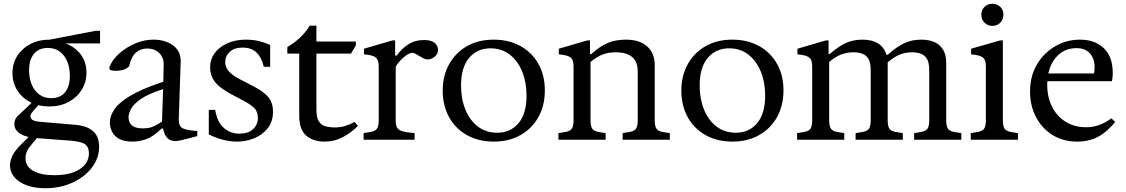

<svg xmlns="http://www.w3.org/2000/svg" viewBox="-20 -740 5963 1017"><path d="M221 257Q136 257 84.5 223Q33 189 33 135Q33 114 44.5 87.5Q56 61 90 27L145 -28L187 -22Q152 18 133.5 43Q115 68 115 97Q115 142 156 165Q197 188 267 188Q354 188 402.5 156Q451 124 451 72Q451 38 429.5 23.5Q408 9 352 5L168 -9Q116 -13 86 -32.5Q56 -52 56 -83Q56 -109 74 -126Q92 -143 120 -169L151 -199H197L167 -165Q151 -147 146 -139.5Q141 -132 141 -125Q141 -112 152.5 -104.5Q164 -97 191 -95L377 -79Q505 -69 505 36Q505 98 466.5 148Q428 198 363.5 227.5Q299 257 221 257ZM241 -176Q184 -176 140 -199Q96 -222 71 -262Q46 -302 46 -353Q46 -404 71.5 -444Q97 -484 141.5 -507Q186 -530 243 -530L289 -520Q355 -509 396.5 -465Q438 -421 438 -355Q438 -305 413 -264.5Q388 -224 343.5 -200Q299 -176 241 -176ZM251 -220Q299 -220 324.5 -251Q350 -282 350 -339Q350 -380 336.5 -413.5Q323 -447 297 -466.5Q271 -486 233 -486Q186 -486 160 -455Q134 -424 134 -367Q134 -327 147.5 -293.5Q161 -260 187.5 -240Q214 -220 251 -220ZM243 -510V-530L487 -577H510V-510Z M682 10Q636 10 610 -5Q584 -20 573 -43.5Q562 -67 562 -91Q562 -126 586 -161Q610 -196 666.5 -230.5Q723 -265 819 -298L845 -307L847 -397Q848 -434 824 -458.5Q800 -483 759 -483Q724 -483 699.5 -461Q675 -439 665 -393Q662 -383 642.5 -374Q623 -365 592 -365Q574 -365 565 -369.5Q556 -374 561 -388Q577 -427 614 -459Q651 -491 698 -510.5Q745 -530 791 -530Q856 -530 897.5 -499Q939 -468 937 -412L927 -111Q926 -72 946.5 -61Q967 -50 1025 -46V-19L990 -10Q957 -1 939 3Q921 7 911 7Q884 7 870.5 -5Q857 -17 851.5 -33Q846 -49 844 -59H836Q793 -17 756 -3.5Q719 10 682 10ZM736 -60Q772 -60 795.5 -71.5Q819 -83 838 -96L844 -268L835 -265Q762 -241 724.5 -214.5Q687 -188 674 -163Q661 -138 661 -119Q661 -60 736 -60Z M1236 10Q1198 10 1160 0Q1122 -10 1086 -28V-158H1120Q1130 -94 1165 -63Q1200 -32 1248 -32Q1294 -32 1320 -55.5Q1346 -79 1346 -116Q1346 -150 1325.5 -169Q1305 -188 1271 -206L1203 -242Q1139 -277 1116 -309.5Q1093 -342 1093 -382Q1093 -426 1117.5 -459Q1142 -492 1185 -511Q1228 -530 1282 -530Q1321 -530 1353 -522Q1385 -514 1411 -502V-386H1377Q1372 -411 1359.5 -434.5Q1347 -458 1324.5 -473Q1302 -488 1265 -488Q1221 -488 1197 -465.5Q1173 -443 1173 -411Q1173 -385 1190.5 -364Q1208 -343 1247 -322L1313 -288Q1369 -260 1397.5 -230Q1426 -200 1426 -147Q1426 -97 1399 -62Q1372 -27 1328.5 -8.5Q1285 10 1236 10Z M1700 10Q1638 10 1601.5 -22Q1565 -54 1565 -126V-456H1502V-491Q1576 -533 1621 -604H1656V-522V-493V-157Q1656 -117 1669 -97Q1682 -77 1704.5 -71Q1727 -65 1754 -65Q1784 -65 1810.5 -73.5Q1837 -82 1858 -94L1876 -73Q1843 -39 1797.5 -14.5Q1752 10 1700 10ZM1612 -456V-520H1865V-500L1839 -456Z M1906 0V-35L1931 -39Q1964 -43 1975 -56Q1986 -69 1986 -101V-390Q1986 -423 1969.5 -436Q1953 -449 1908 -452V-482L2059 -526H2073V-446H2082Q2105 -480 2141 -504Q2177 -528 2227 -528Q2263 -528 2281.5 -513.5Q2300 -499 2300 -474Q2300 -457 2287 -444Q2274 -431 2256.5 -426.5Q2239 -422 2223 -431L2179 -456Q2166 -464 2149 -456.5Q2132 -449 2116.5 -435Q2101 -421 2090 -407Q2079 -393 2076 -386V-101Q2076 -69 2089 -56.5Q2102 -44 2140 -39L2176 -35V0Z M2596 10Q2515 10 2454 -24Q2393 -58 2359 -119Q2325 -180 2325 -260Q2325 -339 2359 -400Q2393 -461 2453.5 -495.5Q2514 -530 2595 -530Q2676 -530 2737 -496Q2798 -462 2832 -401.5Q2866 -341 2866 -261Q2866 -182 2832.5 -121Q2799 -60 2738 -25Q2677 10 2596 10ZM2614 -37Q2684 -37 2726.5 -87.5Q2769 -138 2769 -234Q2769 -304 2746 -360.5Q2723 -417 2680.5 -450.5Q2638 -484 2578 -484Q2508 -484 2465 -433.5Q2422 -383 2422 -286Q2422 -217 2445 -160Q2468 -103 2511 -70Q2554 -37 2614 -37Z M2938 0V-35L2963 -39Q2997 -43 3007.5 -56.5Q3018 -70 3018 -101V-390Q3018 -425 3000 -437Q2982 -449 2940 -452V-482L3091 -526H3105V-453H3111Q3158 -495 3199 -512.5Q3240 -530 3296 -530Q3367 -530 3407.5 -494.5Q3448 -459 3448 -395V-101Q3448 -70 3458.5 -56.5Q3469 -43 3502 -39L3528 -35V0H3278V-35L3303 -39Q3337 -43 3347.5 -56.5Q3358 -70 3358 -101V-360Q3358 -399 3343.5 -421Q3329 -443 3303 -453Q3277 -463 3241 -463Q3201 -463 3170 -450.5Q3139 -438 3108 -412V-101Q3108 -70 3118.5 -56.5Q3129 -43 3162 -39L3188 -35V0Z M3860 10Q3779 10 3718 -24Q3657 -58 3623 -119Q3589 -180 3589 -260Q3589 -339 3623 -400Q3657 -461 3717.5 -495.5Q3778 -530 3859 -530Q3940 -530 4001 -496Q4062 -462 4096 -401.5Q4130 -341 4130 -261Q4130 -182 4096.5 -121Q4063 -60 4002 -25Q3941 10 3860 10ZM3878 -37Q3948 -37 3990.5 -87.5Q4033 -138 4033 -234Q4033 -304 4010 -360.5Q3987 -417 3944.5 -450.5Q3902 -484 3842 -484Q3772 -484 3729 -433.5Q3686 -383 3686 -286Q3686 -217 3709 -160Q3732 -103 3775 -70Q3818 -37 3878 -37Z M4202 0V-35L4227 -39Q4261 -43 4271.5 -56.5Q4282 -70 4282 -101V-390Q4282 -425 4264 -437Q4246 -449 4204 -452V-482L4355 -526H4369V-453H4374Q4422 -495 4461 -512.5Q4500 -530 4550 -530Q4599 -530 4631.5 -509.5Q4664 -489 4675 -450H4682Q4732 -494 4771.5 -512Q4811 -530 4860 -530Q4901 -530 4930.5 -516.5Q4960 -503 4976 -476Q4992 -449 4992 -407V-101Q4992 -70 5002.5 -56.5Q5013 -43 5046 -39L5072 -35V0H4822V-35L4847 -39Q4881 -43 4891.5 -56.5Q4902 -70 4902 -101V-368Q4902 -408 4890 -428Q4878 -448 4857.5 -455.5Q4837 -463 4811 -463Q4775 -463 4745 -450.5Q4715 -438 4682 -410V-101Q4682 -70 4692.5 -56.5Q4703 -43 4736 -39L4762 -35V0H4512V-35L4537 -39Q4571 -43 4581.5 -56.5Q4592 -70 4592 -101V-368Q4592 -408 4580 -428Q4568 -448 4547.5 -455.5Q4527 -463 4501 -463Q4464 -463 4433.5 -450.5Q4403 -438 4372 -412V-101Q4372 -70 4382.5 -56.5Q4393 -43 4426 -39L4452 -35V0Z M5122 0V-35L5147 -39Q5181 -43 5191.5 -56.5Q5202 -70 5202 -101V-390Q5202 -425 5184 -437Q5166 -449 5124 -452V-482L5278 -526H5292V-101Q5292 -70 5302.5 -56.5Q5313 -43 5346 -39L5372 -35V0ZM5237 -603Q5212 -603 5195 -619.5Q5178 -636 5178 -662Q5178 -688 5195 -704Q5212 -720 5237 -720Q5261 -720 5278 -704Q5295 -688 5295 -662Q5295 -636 5278 -619.5Q5261 -603 5237 -603Z M5685 10Q5611 10 5555 -25Q5499 -60 5467.5 -120Q5436 -180 5436 -256Q5436 -335 5471.5 -396.5Q5507 -458 5567.5 -494Q5628 -530 5701 -530Q5779 -530 5826.5 -485Q5874 -440 5874 -354Q5874 -348 5874 -341.5Q5874 -335 5872 -324L5870 -310H5513V-351H5775Q5778 -369 5778 -384Q5778 -430 5753 -457.5Q5728 -485 5682 -485Q5612 -485 5569.5 -431.5Q5527 -378 5527 -290Q5527 -226 5552.5 -175Q5578 -124 5624.5 -95Q5671 -66 5733 -66Q5768 -66 5801 -77.5Q5834 -89 5867 -113L5887 -94Q5842 -39 5794.5 -14.5Q5747 10 5685 10Z"/></svg>

Font: Hedvig Letters Serif 18pt
Style: Regular
Weight: 400
Designer: Alexander Örn & Tor Weibull
Foundry: Kanon Foundry
Version: Version 1.000